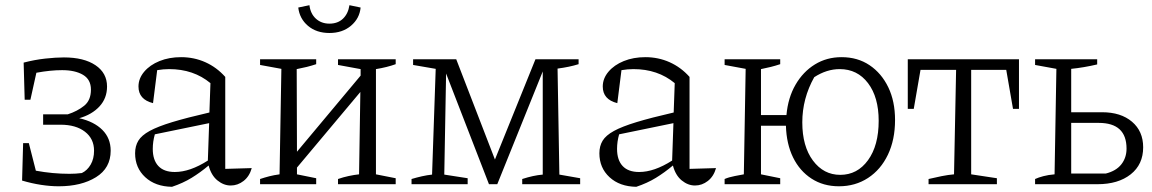

<svg xmlns="http://www.w3.org/2000/svg" viewBox="-20 -709 4435 739"><path d="M206 8Q174 8 138 2.5Q102 -3 65 -14L69 -158H91L118 -52Q183 -40 247 -40Q272 -40 295 -43Q316 -53 329 -75.5Q342 -98 342 -129Q342 -175 307 -202Q272 -229 213 -229H146V-269H241Q278 -281 304 -302Q330 -323 330 -364Q330 -403 299.5 -421Q269 -439 219 -439Q174 -439 120 -429L97 -325H75L71 -468Q113 -479 154 -483.5Q195 -488 226 -488Q303 -488 347.5 -458Q392 -428 392 -376Q392 -331 363 -299.5Q334 -268 285 -254Q342 -241 374 -209Q406 -177 406 -129Q406 -62 349.5 -27Q293 8 206 8Z M642 10Q578 9 539 -27Q500 -63 500 -119Q500 -147 512.5 -167.5Q525 -188 556 -205Q587 -222 643 -239Q699 -256 786 -276L790 -389Q725 -443 631 -443Q609 -443 585 -439L569 -312Q513 -326 513 -376Q513 -407 535 -433Q557 -459 594 -474Q631 -489 677 -489Q727 -489 770.5 -469.5Q814 -450 847 -413V-59L949 -62Q940 -30 917.5 -12.5Q895 5 868 5Q841 5 817 -14.5Q793 -34 783 -72Q751 -45 717.5 -24.5Q684 -4 642 10ZM568 -136Q568 -93 589.5 -70Q611 -47 653 -47Q711 -47 780 -91L785 -235L576 -192Q568 -164 568 -136Z M981 0V-20Q999 -26 1016.5 -30.5Q1034 -35 1056 -38L1063 -444L981 -459V-481H1197V-462Q1179 -456 1161 -451.5Q1143 -447 1122 -443L1123 -125L1368 -418V-443L1281 -459V-481H1503V-462Q1470 -450 1427 -443V-38L1503 -23V0H1281V-20Q1301 -27 1322 -31.5Q1343 -36 1362 -38L1367 -355L1123 -64V-38L1197 -23V0ZM1248 -582Q1198 -582 1165.5 -609.5Q1133 -637 1128 -680L1171 -689Q1175 -656 1196 -637Q1217 -618 1248 -618Q1280 -618 1300 -637Q1320 -656 1325 -689L1368 -680Q1364 -638 1331 -610Q1298 -582 1248 -582Z M2133 -37 2213 -23V0H1990V-20Q2033 -34 2069 -37V-434L1894 0H1862L1697 -426L1690 -37L1780 -23V0H1564V-20Q1584 -26 1604 -30.5Q1624 -35 1643 -37L1657 -444L1570 -459V-481H1736L1885 -95L2041 -481H2207V-462Q2172 -451 2126 -445Z M2429 10Q2365 9 2326 -27Q2287 -63 2287 -119Q2287 -147 2299.5 -167.5Q2312 -188 2343 -205Q2374 -222 2430 -239Q2486 -256 2573 -276L2577 -389Q2512 -443 2418 -443Q2396 -443 2372 -439L2356 -312Q2300 -326 2300 -376Q2300 -407 2322 -433Q2344 -459 2381 -474Q2418 -489 2464 -489Q2514 -489 2557.5 -469.5Q2601 -450 2634 -413V-59L2736 -62Q2727 -30 2704.5 -12.5Q2682 5 2655 5Q2628 5 2604 -14.5Q2580 -34 2570 -72Q2538 -45 2504.5 -24.5Q2471 -4 2429 10ZM2355 -136Q2355 -93 2376.5 -70Q2398 -47 2440 -47Q2498 -47 2567 -91L2572 -235L2363 -192Q2355 -164 2355 -136Z M2769 0V-20Q2785 -27 2808.5 -31.5Q2832 -36 2843 -38L2850 -444L2769 -459V-481H2983V-462Q2965 -456 2947 -451.5Q2929 -447 2909 -443V-266H3007Q3013 -333 3042 -383Q3071 -433 3116.5 -461Q3162 -489 3219 -489Q3281 -489 3327 -458Q3373 -427 3399 -373Q3425 -319 3425 -247Q3425 -171 3397.5 -113.5Q3370 -56 3321 -24Q3272 8 3209 8Q3149 8 3103.5 -21.5Q3058 -51 3032.5 -103Q3007 -155 3005 -225H2909V-38L2983 -23V0ZM3214 -36Q3280 -36 3321 -92.5Q3362 -149 3362 -244Q3362 -335 3321 -389Q3280 -443 3212 -443Q3162 -443 3114 -412Q3068 -330 3068 -238Q3068 -146 3109 -91Q3150 -36 3214 -36Z M3902 -481V-290H3879L3853 -440H3718V-38L3817 -23V0H3554V-20Q3579 -26 3604 -31Q3629 -36 3652 -38L3660 -440H3523L3497 -290H3474V-481Z M3964 0V-20Q3977 -26 3996 -31Q4015 -36 4039 -38L4046 -444L3964 -459V-481H4203V-461Q4152 -449 4103 -444V-277H4222Q4294 -277 4337 -240.5Q4380 -204 4380 -142Q4380 -76 4332 -38Q4284 0 4204 0ZM4103 -41H4236Q4276 -51 4296 -76.5Q4316 -102 4316 -137Q4316 -236 4209 -236H4103Z"/></svg>

Font: Piazzolla Light
Style: Regular
Weight: 300
Designer: Juan Pablo del Peral
Foundry: Huerta Tipografica
Version: Version 1.330